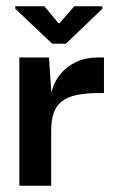

<svg xmlns="http://www.w3.org/2000/svg" viewBox="-20 -595 378 615"><path d="M42 0V-411H137L145 -291L144 -203V0ZM144 -177 141 -268Q141 -289 149 -313.5Q157 -338 175.5 -360Q194 -382 224 -396.5Q254 -411 298 -411H313V-297H298Q255 -297 225 -290.5Q195 -284 177.5 -270Q160 -256 152 -233Q144 -210 144 -177ZM147 -455 29 -567V-575H122L167 -521H171L218 -575H308V-567L191 -455Z"/></svg>

Font: Darker Grotesque
Style: Bold
Weight: 700
Designer: Gabriel Lam
Foundry: TypeRant
Version: Version 1.000;gftools[0.9.28]